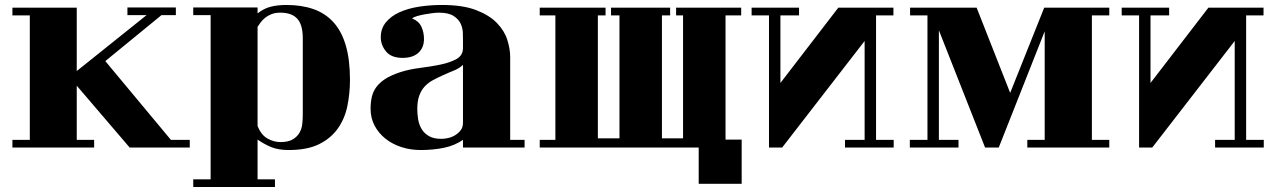

<svg xmlns="http://www.w3.org/2000/svg" viewBox="-20 -533 5143 773"><path d="M289 -188V30H359V61H30V30H100V-471H30V-502H289V-247L570 -472H493V-503H688V-472H630L404 -287L668 30H744V61H502Z M758 189H828V-472H758V-503H1017V-479Q1042 -499 1070 -506Q1098 -513 1133 -513Q1194 -513 1241.5 -496.5Q1289 -480 1322 -444Q1355 -408 1372 -350.5Q1389 -293 1389 -212Q1389 -157 1378.5 -106Q1368 -55 1340 -15.5Q1312 24 1264.5 47.5Q1217 71 1142 71Q1102 71 1074 60Q1046 49 1017 29V189H1087V220H758ZM1017 -26Q1031 10 1056.5 24.5Q1082 39 1109 39Q1141 39 1159 28Q1177 17 1186 1Q1195 -15 1197 -34.5Q1199 -54 1199 -70V-379Q1199 -434 1176.5 -458Q1154 -482 1109 -482Q1088 -482 1073 -476Q1058 -470 1047.5 -461.5Q1037 -453 1029.5 -443Q1022 -433 1017 -425Z M1687 -376Q1687 -341 1664.5 -320.5Q1642 -300 1601 -300Q1555 -300 1534 -326Q1513 -352 1513 -383Q1513 -418 1533.5 -443Q1554 -468 1588 -483.5Q1622 -499 1666.5 -506Q1711 -513 1759 -513Q1843 -513 1896.5 -492.5Q1950 -472 1980.5 -440.5Q2011 -409 2022.5 -372.5Q2034 -336 2034 -304V30H2092V61H1844V30Q1811 53 1767.5 62Q1724 71 1674 71Q1632 71 1595.5 59Q1559 47 1531.5 25Q1504 3 1488 -27.5Q1472 -58 1472 -95Q1472 -121 1477 -143Q1482 -165 1495.5 -183Q1509 -201 1531.5 -215.5Q1554 -230 1590 -242Q1627 -254 1671 -259.5Q1715 -265 1753.5 -273Q1792 -281 1818 -295.5Q1844 -310 1844 -340V-369Q1844 -381 1843.5 -400Q1843 -419 1835 -437Q1827 -455 1806.5 -468.5Q1786 -482 1747 -482Q1736 -482 1720 -480Q1704 -478 1688 -475Q1672 -472 1658.5 -468Q1645 -464 1639 -459Q1666 -448 1676.5 -425.5Q1687 -403 1687 -376ZM1844 -272Q1830 -258 1807.5 -249Q1785 -240 1761 -229Q1741 -220 1722.5 -210Q1704 -200 1690 -185Q1676 -170 1668 -148Q1660 -126 1660 -94Q1660 -74 1663.5 -52.5Q1667 -31 1677.5 -13.5Q1688 4 1707 15Q1726 26 1757 26Q1770 26 1785 22.5Q1800 19 1813 11Q1826 3 1835 -9Q1844 -21 1844 -39Z M2901 -471V29H2966V207H2793V61H2153V30H2216V-471H2153V-502H2418V-471H2387V24H2474V-471H2440V-502H2678V-471H2645V24H2730V-471H2702V-502H2964V-471Z M3129 61H3076V-471H3006V-502H3197V-471H3122V-199L3355 -502H3577V-471H3507V30H3578V61H3382V30H3461V-368Z M3946 61 3760 -411V30H3839V61H3643V30H3714V-471H3644V-502H3912L4047 -159L4184 -502H4446V-471H4376V30H4446V61H4116V30H4186V-407L4001 61Z M4619 61H4566V-471H4496V-502H4687V-471H4612V-199L4845 -502H5067V-471H4997V30H5068V61H4872V30H4951V-368Z"/></svg>

Font: Cafe24 ClassicType
Style: Regular
Weight: 400
Designer: Cafe24 thkim, hmlim, mnelim & 4IR
Foundry: Cafe24
Version: Version 1.000